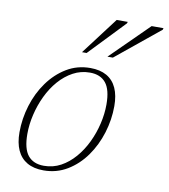

<svg xmlns="http://www.w3.org/2000/svg" viewBox="-80 -758 735 836"><g transform="rotate(10 288.0 -340.0)"><path d="M292.5 -464.5Q335.5 -464.5 364.8 -447.8Q394 -431 408.8 -398.5Q423.5 -366 423.5 -319Q423.5 -259 405.5 -200.5Q387.5 -142 353.8 -94.5Q320 -47 272.8 -18.5Q225.5 10 168 10Q124.5 10 95.2 -7Q66 -24 51.2 -56.5Q36.5 -89 36.5 -135.5Q36.5 -195.5 54.5 -254.2Q72.5 -313 106.5 -360.2Q140.5 -407.5 187.5 -436Q234.5 -464.5 292.5 -464.5ZM166 -10Q206.5 -10 240.5 -28.5Q274.5 -47 302 -78.8Q329.5 -110.5 348.8 -150.8Q368 -191 378.2 -234.5Q388.5 -278 388.5 -320Q388.5 -385.5 364.5 -415Q340.5 -444.5 294 -444.5Q254 -444.5 219.8 -426Q185.5 -407.5 158 -376Q130.5 -344.5 111.2 -304Q92 -263.5 81.8 -220Q71.5 -176.5 71.5 -134.5Q71.5 -69 95.5 -39.5Q119.5 -10 166 -10ZM356.5 -526 523 -690.5H575.5L573.5 -683.5L380.5 -526ZM244 -526 368.5 -690.5H417.5L415 -683.5L264.5 -526Z"/></g></svg>

Font: Newsreader ExtraLight
Style: Italic
Weight: 250
Italic angle: -17°
Designer: Hugues Gentile
Foundry: Production Type
Version: Version 1.003